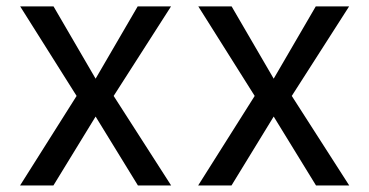

<svg xmlns="http://www.w3.org/2000/svg" viewBox="-20 -565 1125 585"><path d="M143.1 -545.5H41.5L213.4 -272.7L41.2 0H142.8L271.3 -209.9L400.2 0H501.4L326.3 -272.7L501.1 -545.5H399.5L271.3 -325.3Z M685.7 -545.5H584.2L756 -272.7L583.8 0H685.4L813.9 -209.9L942.8 0H1044L869 -272.7L1043.7 -545.5H942.1L813.9 -325.3Z"/></svg>

Font: GiG Sans Text
Style: Regular
Weight: 400
Designer: Andreas Faust
Version: Version 1.100;FEAKit 1.0